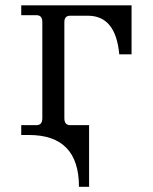

<svg xmlns="http://www.w3.org/2000/svg" viewBox="-20 -509 577 724"><path d="M315.9 0H60.1V-37.1H117.7Q139.6 -37.1 139.6 -63V-425.8Q139.6 -451.7 117.7 -451.7H60.1V-488.8H476.1V-304.2H429.7Q416.5 -449.7 311.5 -449.7H244.6Q222.7 -449.7 222.7 -425.8V-63Q222.7 -37.1 244.6 -37.1H315.9ZM88.9 -34.2H315.9V195.3H277.8Q277.8 0 88.9 0Z"/></svg>

Font: Munson
Style: Regular
Weight: 400
Designer: Paul James MIller
Foundry: High-Logic / Made with FontCreator
Version: Version 2.10;May 5, 2019;FontCreator 11.5.0.2430 64-bit